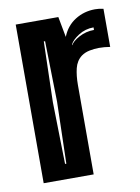

<svg xmlns="http://www.w3.org/2000/svg" viewBox="-64 -545 429 590"><g transform="rotate(-10 150.5 -249.5)"><path d="M25 0V-495H158L170 -431Q183 -464 211 -481.5Q239 -499 273 -499Q286 -499 299 -496V-377Q281 -380 264 -380Q250 -380 235 -377Q220 -374 209 -366Q192 -353 186.5 -330.5Q181 -308 181 -279V0ZM185 -402Q191 -414 212.5 -425.5Q234 -437 259 -437V-445Q233 -445 212 -431.5Q191 -418 185 -405ZM100 -47H104L109 -240L105 -429H101L96 -240Z"/></g></svg>

Font: Alumni Sans Inline One
Style: Regular
Weight: 400
Designer: Robert E. Leuschke
Foundry: Robert E. Leuschke
Version: Version 1.100; ttfautohint (v1.8.3)